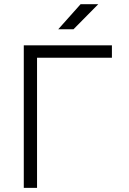

<svg xmlns="http://www.w3.org/2000/svg" viewBox="-20 -914 626 934"><path d="M95.7 0V-693.4H524.4V-633.3H160.2V0ZM263.2 -771.5 372.1 -893.6H458L337.4 -771.5Z"/></svg>

Font: CaskaydiaMono NF Light
Style: Regular
Weight: 300
Designer: Aaron Bell
Foundry: Saja Typeworks
Version: Version 2111.001; ttfautohint (v1.8.4);Nerd Fonts 3.1.1